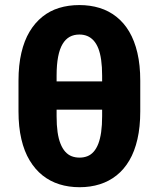

<svg xmlns="http://www.w3.org/2000/svg" viewBox="-20 -741 636 770"><path d="M298.3 -720.7Q341.8 -720.7 379.2 -709.2Q416.5 -697.8 446.8 -673.8Q477.1 -649.9 498.3 -614Q519.5 -578.1 531 -529.1Q542.5 -480 542.5 -417.5V-293.9Q542.5 -231.9 531.2 -182.9Q520 -133.8 498.8 -97.7Q477.5 -61.5 447.5 -37.6Q417.5 -13.7 380.1 -2Q342.8 9.8 299.3 9.8Q255.4 9.8 218 -2Q180.7 -13.7 150.6 -37.6Q120.6 -61.5 98.9 -97.7Q77.1 -133.8 65.7 -182.9Q54.2 -231.9 54.2 -293.9V-417.5Q54.2 -480 65.7 -529.1Q77.1 -578.1 98.6 -614Q120.1 -649.9 149.9 -673.8Q179.7 -697.8 217 -709.2Q254.4 -720.7 298.3 -720.7ZM298.3 -602.5Q276.4 -602.5 259.5 -593.3Q242.7 -584 231 -564.5Q219.2 -544.9 213.1 -513.4Q207 -481.9 207 -437.5V-414.6H389.6V-437.5Q389.6 -473.1 385.7 -500.5Q381.8 -527.8 374.3 -546.9Q366.7 -565.9 355.5 -578.4Q344.2 -590.8 329.8 -596.7Q315.4 -602.5 298.3 -602.5ZM299.3 -108.9Q315.9 -108.9 330.3 -114.5Q344.7 -120.1 355.7 -132.6Q366.7 -145 374.3 -164.6Q381.8 -184.1 385.7 -211.4Q389.6 -238.8 389.6 -274.9V-301.3H207V-274.9Q207 -238.8 210.9 -211.4Q214.8 -184.1 222.7 -164.6Q230.5 -145 241.7 -132.6Q252.9 -120.1 267.3 -114.5Q281.7 -108.9 299.3 -108.9Z"/></svg>

Font: Roboto ExtraBold
Style: Regular
Weight: 800
Designer: Christian Robertson
Foundry: Google
Version: Version 3.009; 2024